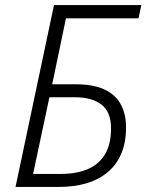

<svg xmlns="http://www.w3.org/2000/svg" viewBox="-20 -734 575 754"><path d="M41 0 192 -714H535L524 -662H239L185 -403H278Q348 -403 391.5 -382Q435 -361 455 -323Q475 -285 475 -234Q475 -174 456 -130Q437 -86 402 -57Q367 -28 319 -14Q271 0 212 0ZM219 -51Q280 -51 324 -69.5Q368 -88 392 -127.5Q416 -167 416 -230Q416 -295 378 -323.5Q340 -352 276 -352H174L110 -51Z"/></svg>

Font: Noto Sans Display Light
Style: Italic
Weight: 300
Italic angle: -12°
Designer: Monotype Design Team
Foundry: Monotype Imaging Inc.
Version: Version 2.003